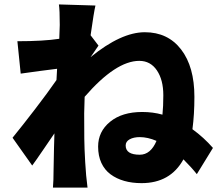

<svg xmlns="http://www.w3.org/2000/svg" viewBox="-20 -801 996 871"><path d="M614 -99.1Q663.4 -99.1 690 -161.9Q649.9 -179 614 -179Q586.3 -179 568.2 -169Q550.1 -159.1 550.1 -141Q550.1 -99.1 614 -99.1ZM391 -641 426.8 -594.1Q425.4 -592 391 -541.9Q529.5 -654.8 637.1 -654.8Q741.5 -654.8 801.7 -576.5Q861.9 -498.2 861.9 -361.9Q861.9 -281.2 853 -214.8Q904.8 -177.2 946 -130L872.9 -11Q848.4 -41.9 812.1 -78.1Q752.8 29.8 622.2 29.8Q579.2 29.8 543.7 19.7Q508.2 9.6 481.4 -10.3Q454.5 -30.2 439.8 -62.1Q425.1 -94.1 425.1 -136Q425.1 -204.2 479.4 -248.6Q533.7 -293 625 -293Q674 -293 717 -280.9Q720.9 -318.2 720.9 -369Q720.9 -438.6 691.8 -481.7Q662.6 -524.9 611.9 -524.9Q505.3 -524.9 364 -361.9Q361.9 -310 361.9 -286.9Q361.9 -214.5 362.4 -171.5Q362.9 -128.6 366.5 -65.3Q370 -2.1 377.1 50.1H220.2Q223 17.8 223 -29.1Q225.1 -148.8 226.9 -196Q214.1 -177.6 177.6 -123.8Q141 -70 126.1 -50.1L36.9 -176.1Q82.4 -231.9 139.7 -306.6Q197.1 -381.4 236.2 -437.9L239 -489Q163.7 -479.8 73.9 -467L58.9 -614Q176.8 -614 248.9 -625Q251.1 -684.7 251.1 -687.9Q251.1 -755.7 247.2 -780.9L413 -775.9Q405.9 -746.8 391 -641Z"/></svg>

Font: Karasuma Gothic
Style: Black
Weight: 900
Designer: Rasmus Andersson / Ryoko Nishizuka
Foundry: Genbu
Version: Version 1.00